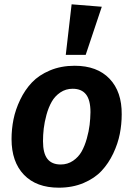

<svg xmlns="http://www.w3.org/2000/svg" viewBox="-20 -849 615 885"><path d="M310.1 -829.1 449.2 -817.9 375 -596.2H283.2ZM251 16.1Q147.5 16.1 90.3 -43.5Q33.2 -103 33.2 -208Q33.2 -253.9 42.2 -298.8Q51.3 -343.8 73 -389.2Q94.7 -434.6 127 -468.8Q159.2 -502.9 210.2 -524.4Q261.2 -545.9 324.2 -545.9Q427.7 -545.9 484.9 -486.1Q542 -426.3 541 -321.8Q541 -276.4 532.2 -231.7Q523.4 -187 502 -141.6Q480.5 -96.2 448.5 -61.8Q416.5 -27.3 365.5 -5.6Q314.5 16.1 251 16.1ZM259.8 -90.8Q291.5 -90.8 316.7 -107.9Q341.8 -125 356.2 -150.6Q370.6 -176.3 380.1 -210.2Q389.6 -244.1 393.1 -273.4Q396.5 -302.7 397 -332Q397 -387.7 376.5 -413.8Q356 -439.9 314.9 -439.9Q283.2 -439.9 258.1 -422.9Q232.9 -405.8 218.3 -379.9Q203.6 -354 194.3 -320.1Q185.1 -286.1 181.6 -256.6Q178.2 -227.1 178.2 -198.2Q178.2 -142.6 198.5 -116.7Q218.8 -90.8 259.8 -90.8Z"/></svg>

Font: FiraGO SemiBold
Style: Italic
Weight: 600
Italic angle: -8°
Designer: bBox Type GmbH
Foundry: bBox Type GmbH
Version: Version 1.001;PS 001.001;hotconv 1.0.88;makeotf.lib2.5.64775